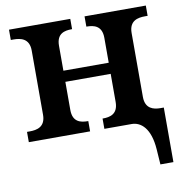

<svg xmlns="http://www.w3.org/2000/svg" viewBox="-83 -613 855 901"><g transform="rotate(-10 345.0 -163.0)"><path d="M609 210H671V-50H655C623 -50 583 -59 583 -116V-421C583 -479 624 -487 658 -487H671V-536H379V-487H381C414 -487 453 -479 453 -421V-302H237V-421C237 -479 275 -487 309 -487H311V-536H19V-487H32C66 -487 107 -479 107 -421V-115C107 -57 66 -49 32 -49H19V0H311V-49H309C275 -49 237 -57 237 -115V-249H453V-115C453 -57 414 -49 381 -49H379V0H509C553 0 597 36 604 137Z"/></g></svg>

Font: Noto Serif Semi
Style: Regular
Weight: 600
Designer: Monotype Design Team
Foundry: Monotype Imaging Inc.
Version: Version 1.002